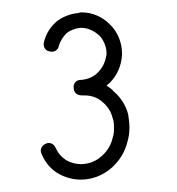

<svg xmlns="http://www.w3.org/2000/svg" viewBox="-20 -768 285 310"><path d="M71 -733C61 -724 54 -713 51 -700C49 -693 53 -686 60 -685C67 -683 74 -687 75 -694C77 -701 82 -709 87 -714C93 -719 101 -722 109 -723C110 -723 112 -723 112 -723C122 -723 132 -718 140 -711C147 -704 152 -693 152 -682V-680C151 -675 149 -662 139 -652C130 -642 119 -640 112 -639C112 -639 111 -639 110 -639C103 -639 98 -633 99 -626C99 -619 104 -614 112 -614C112 -614 113 -614 114 -614C114 -614 115 -614 116 -614C122 -614 136 -613 147 -602C156 -594 160 -585 162 -577C164 -572 164 -567 164 -562C164 -557 164 -551 162 -546C160 -536 154 -524 143 -515C134 -507 122 -503 111 -503H110C103 -503 94 -505 86 -510C80 -514 74 -520 70 -529C67 -536 60 -539 54 -536C47 -533 44 -526 47 -520C52 -507 61 -496 72 -489C85 -481 99 -478 110 -478H111C129 -478 146 -485 159 -496C173 -508 182 -523 186 -540C188 -547 189 -554 189 -562C189 -569 188 -576 187 -583C184 -595 177 -609 164 -620C161 -624 156 -627 152 -630C154 -631 155 -633 157 -634C169 -646 176 -662 177 -679C177 -680 177 -682 177 -682C177 -699 170 -717 157 -729C145 -741 129 -748 112 -748C111 -748 108 -748 107 -747C94 -746 81 -741 71 -733Z"/></svg>

Font: LS
Style: Light
Weight: 300
Designer: BSozoo
Foundry: BSozoo
Version: Version 001.000